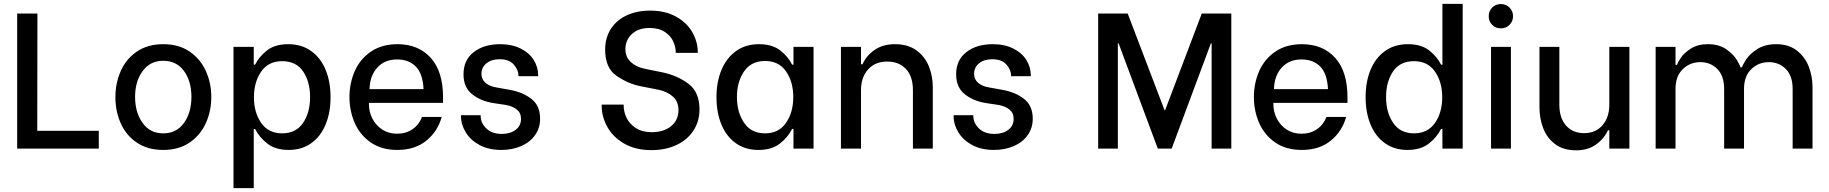

<svg xmlns="http://www.w3.org/2000/svg" viewBox="-20 -770 9476 995"><path d="M173 -92H492V0H69V-700H174Z M578 -266Q578 -339 605.5 -401.5Q633 -464 689 -502.5Q745 -541 826 -541Q907 -541 963 -502.5Q1019 -464 1047 -401.5Q1075 -339 1075 -267Q1075 -195 1047 -132.5Q1019 -70 963 -31.5Q907 7 826 7Q745 7 689 -31Q633 -69 605.5 -131.5Q578 -194 578 -266ZM719 -133Q757 -79 826 -79Q895 -79 933.5 -133Q972 -187 972 -268Q972 -349 933.5 -402Q895 -455 826 -455Q758 -455 719 -401.5Q680 -348 680 -268Q680 -187 719 -133Z M1190 -527H1295V-435H1302Q1323 -477 1364 -509Q1405 -541 1474 -541Q1543 -541 1592.5 -505.5Q1642 -470 1667.5 -408Q1693 -346 1693 -266Q1693 -187 1667.5 -125Q1642 -63 1593 -28Q1544 7 1476 7Q1408 7 1366 -25.5Q1324 -58 1302 -102H1295V205H1190ZM1296 -266Q1296 -187 1333.5 -133Q1371 -79 1442 -79Q1514 -79 1550.5 -133Q1587 -187 1587 -267Q1587 -346 1551 -399.5Q1515 -453 1442 -453Q1371 -453 1333.5 -399Q1296 -345 1296 -266Z M1791 -267Q1791 -338 1818 -400.5Q1845 -463 1901.5 -502Q1958 -541 2040 -541Q2148 -541 2212 -470.5Q2276 -400 2276 -266V-237H1892V-230Q1892 -190 1910 -155Q1928 -120 1961 -98.5Q1994 -77 2037 -77Q2084 -77 2118 -100.5Q2152 -124 2167 -164H2269Q2249 -90 2190 -41.5Q2131 7 2039 7Q1957 7 1901 -32Q1845 -71 1818 -133.5Q1791 -196 1791 -267ZM1895 -308H2175Q2171 -389 2134.5 -425.5Q2098 -462 2038 -462Q1974 -462 1935.5 -420Q1897 -378 1895 -308Z M2369 -168V-173H2471V-169Q2471 -133 2500 -104.5Q2529 -76 2581 -76Q2624 -76 2652 -97Q2680 -118 2680 -154Q2680 -185 2658 -202.5Q2636 -220 2602 -226L2536 -236Q2472 -246 2427 -281.5Q2382 -317 2382 -385Q2382 -459 2435 -500Q2488 -541 2572 -541Q2633 -541 2678 -518.5Q2723 -496 2746 -459Q2769 -422 2769 -379V-375H2667V-377Q2667 -407 2643 -435Q2619 -463 2569 -463Q2527 -463 2501 -442Q2475 -421 2475 -387Q2475 -358 2497 -340Q2519 -322 2552 -317L2624 -304Q2690 -292 2734.5 -257Q2779 -222 2779 -155Q2779 -107 2753 -70Q2727 -33 2681 -13Q2635 7 2578 7Q2513 7 2466 -18Q2419 -43 2394 -83.5Q2369 -124 2369 -168Z M3212 -228V-223Q3212 -191 3227 -159.5Q3242 -128 3275 -106.5Q3308 -85 3358 -85Q3419 -85 3457.5 -116Q3496 -147 3496 -200Q3496 -244 3466.5 -270Q3437 -296 3392 -305L3296 -324Q3233 -337 3174.5 -377.5Q3116 -418 3116 -513Q3116 -574 3145.5 -620Q3175 -666 3228 -690.5Q3281 -715 3349 -715Q3427 -715 3483 -684Q3539 -653 3567.5 -603.5Q3596 -554 3596 -500V-496H3482V-499Q3482 -526 3469 -555Q3456 -584 3425.5 -604.5Q3395 -625 3346 -625Q3288 -625 3254.5 -593.5Q3221 -562 3221 -515Q3221 -474 3249.5 -448Q3278 -422 3324 -413L3413 -395Q3490 -379 3547.5 -336Q3605 -293 3605 -203Q3605 -141 3573.5 -93Q3542 -45 3485.5 -18.5Q3429 8 3356 8Q3274 8 3215.5 -25.5Q3157 -59 3127.5 -112Q3098 -165 3098 -223V-228Z M3693 -266Q3693 -346 3719 -408Q3745 -470 3794.5 -505.5Q3844 -541 3913 -541Q3982 -541 4023 -509Q4064 -477 4085 -435H4092V-527H4196V0H4092V-102H4085Q4063 -58 4021 -25.5Q3979 7 3910 7Q3842 7 3793 -28Q3744 -63 3718.5 -125Q3693 -187 3693 -266ZM3836 -134Q3872 -79 3945 -79Q4016 -79 4053.5 -133.5Q4091 -188 4091 -267Q4091 -346 4053.5 -400Q4016 -454 3945 -454Q3873 -454 3836 -400Q3799 -346 3799 -268Q3799 -188 3836 -134Z M4338 -527H4442V-437H4450Q4469 -481 4512 -511Q4555 -541 4618 -541Q4686 -541 4730 -508.5Q4774 -476 4794 -425.5Q4814 -375 4814 -318V0H4711V-303Q4711 -375 4674.5 -413Q4638 -451 4578 -451Q4515 -451 4478.5 -410Q4442 -369 4442 -303V0H4338Z M4922 -168V-173H5024V-169Q5024 -133 5053 -104.5Q5082 -76 5134 -76Q5177 -76 5205 -97Q5233 -118 5233 -154Q5233 -185 5211 -202.5Q5189 -220 5155 -226L5089 -236Q5025 -246 4980 -281.5Q4935 -317 4935 -385Q4935 -459 4988 -500Q5041 -541 5125 -541Q5186 -541 5231 -518.5Q5276 -496 5299 -459Q5322 -422 5322 -379V-375H5220V-377Q5220 -407 5196 -435Q5172 -463 5122 -463Q5080 -463 5054 -442Q5028 -421 5028 -387Q5028 -358 5050 -340Q5072 -322 5105 -317L5177 -304Q5243 -292 5287.5 -257Q5332 -222 5332 -155Q5332 -107 5306 -70Q5280 -33 5234 -13Q5188 7 5131 7Q5066 7 5019 -18Q4972 -43 4947 -83.5Q4922 -124 4922 -168Z M5671 -700H5824L6015 -199H6018L6208 -700H6361V0H6259V-545H6255L6052 0H5980L5777 -545H5773V0H5671Z M6478 -267Q6478 -338 6505 -400.5Q6532 -463 6588.5 -502Q6645 -541 6727 -541Q6835 -541 6899 -470.5Q6963 -400 6963 -266V-237H6579V-230Q6579 -190 6597 -155Q6615 -120 6648 -98.5Q6681 -77 6724 -77Q6771 -77 6805 -100.5Q6839 -124 6854 -164H6956Q6936 -90 6877 -41.5Q6818 7 6726 7Q6644 7 6588 -32Q6532 -71 6505 -133.5Q6478 -196 6478 -267ZM6582 -308H6862Q6858 -389 6821.5 -425.5Q6785 -462 6725 -462Q6661 -462 6622.5 -420Q6584 -378 6582 -308Z M7057 -266Q7057 -346 7082.5 -408Q7108 -470 7157.5 -505.5Q7207 -541 7276 -541Q7345 -541 7386 -509Q7427 -477 7448 -435H7455V-750H7560V0H7455V-102H7448Q7426 -58 7384 -25.5Q7342 7 7274 7Q7206 7 7157 -28Q7108 -63 7082.5 -125Q7057 -187 7057 -266ZM7200 -133Q7236 -79 7308 -79Q7379 -79 7416.5 -133Q7454 -187 7454 -266Q7454 -345 7416.5 -399Q7379 -453 7308 -453Q7235 -453 7199 -399.5Q7163 -346 7163 -267Q7163 -187 7200 -133Z M7707 -527H7810V0H7707ZM7713 -731Q7731 -749 7758 -749Q7785 -749 7803 -730.5Q7821 -712 7821 -686Q7821 -660 7803 -641.5Q7785 -623 7758 -623Q7731 -623 7713 -641Q7695 -659 7695 -686Q7695 -713 7713 -731Z M7958 -527H8061V-228Q8061 -158 8096 -119Q8131 -80 8189 -80Q8250 -80 8285 -121.5Q8320 -163 8320 -228V-527H8424V0H8320V-95H8313Q8293 -51 8251 -21Q8209 9 8149 9Q8081 9 8038.5 -23.5Q7996 -56 7977 -106.5Q7958 -157 7958 -213Z M8560 -527H8663V-434H8671Q8674 -446 8691 -471Q8708 -496 8743 -518.5Q8778 -541 8831 -541Q8888 -541 8925.5 -515Q8963 -489 8981 -459Q8999 -429 8999 -421H9007Q9012 -435 9029.5 -462.5Q9047 -490 9086.5 -515.5Q9126 -541 9185 -541Q9250 -541 9292.5 -507.5Q9335 -474 9354 -423.5Q9373 -373 9373 -319V0H9270V-309Q9270 -377 9234.5 -412.5Q9199 -448 9147 -448Q9093 -448 9055.5 -411.5Q9018 -375 9018 -309V0H8915V-309Q8915 -377 8879.5 -412.5Q8844 -448 8792 -448Q8738 -448 8700.5 -411.5Q8663 -375 8663 -309V0H8560Z"/></svg>

Font: Lopes Sans Medium
Style: Regular
Weight: 500
Designer: Gabriel Lam, Diego Maldonado
Foundry: TypeRant, Foresti Design
Version: Version 4.000